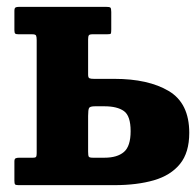

<svg xmlns="http://www.w3.org/2000/svg" viewBox="-20 -540 573 560"><path d="M33.5 0Q25.5 0 23.8 -2.5Q22 -5 22 -13V-69Q22 -76.5 25.5 -78.2Q29 -80 36 -80H76Q84 -80 85.5 -83Q87 -86 87 -93.5V-423Q87 -432.5 85.2 -436.2Q83.5 -440 74 -440H34.5Q27 -440 24.5 -442Q22 -444 22 -452V-508Q22 -516 25 -518Q28 -520 35.5 -520H289Q299 -520 301.8 -518Q304.5 -516 304.5 -505V-454.5Q304.5 -444 303.2 -442Q302 -440 291.5 -440H249.5Q241 -440 239 -436.8Q237 -433.5 237 -425V-322.5Q237 -313.5 240.8 -311.8Q244.5 -310 254 -310H313.5Q412.5 -310 472.2 -274.5Q532 -239 532 -152.5Q532 -95 505 -61.8Q478 -28.5 428.8 -14.2Q379.5 0 313.5 0ZM284.5 -80Q322 -80 341.5 -96.8Q361 -113.5 361 -157.5Q361 -202 341.5 -216Q322 -230 284.5 -230H257Q242.5 -230 239.8 -225Q237 -220 237 -202V-98Q237 -86 239 -83Q241 -80 251 -80Z"/></svg>

Font: Besley* Narrow
Style: Bold
Weight: 700
Width: 4
Designer: Owen Earl
Foundry: indestructible type*
Version: Version 3.000; ttfautohint (v1.8.3)